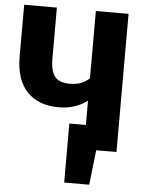

<svg xmlns="http://www.w3.org/2000/svg" viewBox="-59 -758 734 984"><g transform="rotate(5 307.5 -266.0)"><path d="M308.7 -124.6H393.8V-249.2Q364.1 -227.2 327.4 -214.9Q290.8 -202.6 246.7 -202.6Q142.1 -202.6 83.6 -264.1Q25.1 -325.6 25.1 -444.6V-710.8H193.3V-450.3Q193.3 -383.1 216.7 -355.4Q240 -327.7 292.8 -327.7Q329.7 -327.7 353.6 -338.5Q377.4 -349.2 393.8 -364.1V-710.8H562.1V0H457.9L437.4 179H308.7Z"/></g></svg>

Font: FiraCode Nerd Font
Style: Bold
Weight: 700
Designer: Carrois Corporate, Edenspiekermann AG, Nikita Prokopov
Foundry: Carrois Corporate, Edenspiekermann AG, Nikita Prokopov
Version: Version 6.002;Nerd Fonts 2.1.0